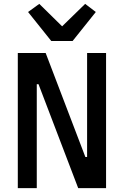

<svg xmlns="http://www.w3.org/2000/svg" viewBox="-20 -972 640 992"><path d="M384 0H528V-698H430V-161H421L216 -698H72V0H170V-537H179ZM355 -760 475 -910 420 -952 301 -836 183 -952 125 -910 245 -760Z"/></svg>

Font: IBM Mono Medium
Style: Regular
Weight: 500
Monospace: yes
Designer: Mike Abbink, Paul van der Laan, Pieter van Rosmalen
Foundry: Bold Monday
Version: Version 2.3